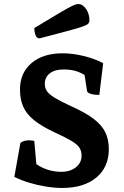

<svg xmlns="http://www.w3.org/2000/svg" viewBox="-20 -919 612 951"><path d="M288 12Q250 12 207 5Q164 -2 123 -14.5Q82 -27 51 -43L81 -211Q97 -224 124 -224Q142 -224 150 -220L160 -106Q216 -68 284 -68Q328 -68 356 -90.5Q384 -113 384 -148Q384 -170 374 -186.5Q364 -203 335 -220.5Q306 -238 251 -263Q187 -293 149 -323.5Q111 -354 95 -390.5Q79 -427 79 -476Q79 -558 136 -606.5Q193 -655 290 -655Q340 -655 395 -641.5Q450 -628 491 -606L472 -449Q445 -449 428.5 -454.5Q412 -460 411 -469L399 -547Q357 -575 296 -575Q252 -575 227 -556Q202 -537 202 -504Q202 -483 212.5 -467.5Q223 -452 250.5 -435Q278 -418 330 -394Q402 -362 443 -331Q484 -300 501.5 -264Q519 -228 519 -180Q519 -91 457 -39.5Q395 12 288 12ZM176 -729Q162 -729 156 -745Q150 -761 150 -780Q212 -817 251.5 -841Q291 -865 314 -877.5Q337 -890 348.5 -894.5Q360 -899 367 -899Q390 -899 406.5 -874.5Q423 -850 423 -818Q423 -809 417 -802Q411 -795 388 -787Q365 -779 314.5 -765.5Q264 -752 176 -729Z"/></svg>

Font: Petrona ExtraBold
Style: Regular
Weight: 800
Designer: Ringo R. Seeber
Foundry: Ringo R. Seeber
Version: Version 2.001; ttfautohint (v1.8.3)